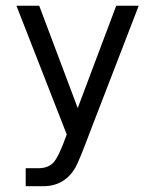

<svg xmlns="http://www.w3.org/2000/svg" viewBox="-20 -474 540 667"><path d="M342.8 -145.5Q324.2 -97.7 294.9 -21.5Q254.9 85.9 241.2 109.4Q222.7 140.6 194.8 156.7Q167 172.9 129.9 172.9H69.3V110.4H113.3Q146.5 110.4 165 91.3Q183.6 72.3 211.9 -6.8L37.1 -454.1H116.2L250 -98.6L383.8 -454.1H461.9Z"/></svg>

Font: BabelStone Xiangqi Colour
Style: Regular
Weight: 400
Designer: Andrew West
Foundry: BabelStone
Version: Version 11.001 November 01, 2021